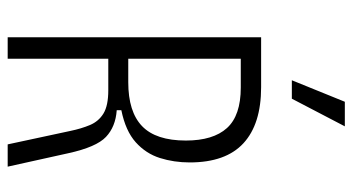

<svg xmlns="http://www.w3.org/2000/svg" viewBox="-229 -689 918 500"><g transform="rotate(90 230.0 -439.0)"><path d="M77 0V-660H207Q303 -660 353 -614Q403 -568 403 -474Q403 -433 391.5 -396.5Q380 -360 350.5 -333.5Q321 -307 267 -296V-284Q310 -281 336.5 -256Q363 -231 379 -158L414 0H356L321 -163Q315 -192 305.5 -214.5Q296 -237 275.5 -249.5Q255 -262 215 -262H133V0ZM133 -314H194Q271 -314 308.5 -350Q346 -386 346 -464Q346 -535 313.5 -571Q281 -607 208 -607H133ZM237 -740H189L245 -878H309Z"/></g></svg>

Font: Bricolage Grotesque 12pt Condensed ExtraLight
Style: Regular
Weight: 200
Width: 3
Designer: Mathieu Triay
Foundry: Atelier Triay
Version: Version 1.001; ttfautohint (v1.8.4.7-5d5b);gftools[0.9.33.de